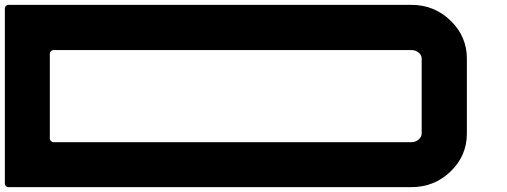

<svg xmlns="http://www.w3.org/2000/svg" viewBox="-20 -770 2087 790"><path d="M200 -185H1673Q1690 -185 1702.5 -196Q1715 -207 1715 -221V-529Q1715 -543 1702.5 -553.5Q1690 -564 1673 -564H200Q194 -564 189.5 -559.5Q185 -555 185 -549V-200Q185 -194 189.5 -189.5Q194 -185 200 -185ZM0 -15V-734Q0 -741 4.5 -745.5Q9 -750 15 -750H1673Q1767 -750 1834 -685Q1901 -620 1901 -529V-221Q1901 -129 1834 -64.5Q1767 0 1673 0H15Q9 0 4.5 -4.5Q0 -9 0 -15Z"/></svg>

Font: Punc
Style: Bold
Weight: 400
Designer: The Kinetic
Foundry: The Kinetic
Version: Version 1.000;PS 001.001;hotconv 1.0.56